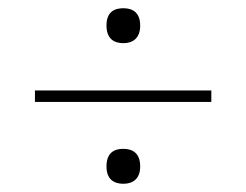

<svg xmlns="http://www.w3.org/2000/svg" viewBox="-20 -591 599 467"><path d="M280 -486C302 -486 321 -497 321 -529C321 -561 302 -571 280 -571C257 -571 239 -561 239 -529C239 -497 257 -486 280 -486ZM65 -343H494V-371H65ZM280 -144C302 -144 321 -155 321 -186C321 -219 302 -229 280 -229C257 -229 239 -219 239 -186C239 -155 257 -144 280 -144Z"/></svg>

Font: Noto Serif Gurmukhi Thin
Style: Regular
Weight: 100
Designer: Vaibhav Singh and the Monotype Design Team
Foundry: Monotype Imaging Inc.
Version: Version 2.004